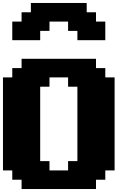

<svg xmlns="http://www.w3.org/2000/svg" viewBox="-20 -1270 915 1290"><path d="M125 0H625V-62.5H687.5V-125H750V-750H687.5V-812.5H625V-875H125V-812.5H62.5V-750H0V-125H62.5V-62.5H125ZM437.5 -125H312.5V-187.5H250V-687.5H312.5V-750H437.5V-687.5H500V-187.5H437.5ZM500 -1000H687.5V-1125H625V-1187.5H562.5V-1250H187.5V-1187.5H125V-1125H62.5V-1000H250V-1062.5H312.5V-1125H437.5V-1062.5H500Z"/></svg>

Font: Faithful 32x
Style: Bold
Weight: 400
Foundry: Faithful Resource Pack
Version: Version 1.0; January 27, 2023